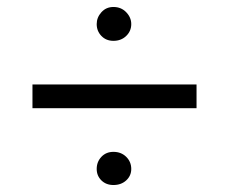

<svg xmlns="http://www.w3.org/2000/svg" viewBox="-20 -618 656 550"><path d="M73 -308V-376H543V-308ZM305 -501Q284 -501 270.5 -515Q257 -529 257 -549Q257 -568 270.5 -583Q284 -598 305 -598Q327 -598 341.5 -583Q356 -568 356 -549Q356 -529 341.5 -515Q327 -501 305 -501ZM305 -88Q284 -88 270.5 -101.2Q257 -114.5 257 -134Q257 -154.5 270.5 -168.8Q284 -183 305 -183Q327 -183 341.5 -168.8Q356 -154.5 356 -134Q356 -114.5 341.5 -101.2Q327 -88 305 -88Z"/></svg>

Font: Overpass Mono Light Light
Style: Regular
Weight: 300
Monospace: yes
Version: Version 4.000